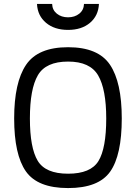

<svg xmlns="http://www.w3.org/2000/svg" viewBox="-20 -946 691 976"><path d="M520 -344Q520 -492 479 -562.5Q438 -633 326 -633Q213 -633 172.5 -563.5Q132 -494 132 -344Q132 -195 171.5 -129Q211 -63 326 -63Q441 -63 480.5 -127.5Q520 -192 520 -344ZM52 -344Q52 -527 112.5 -616.5Q173 -706 326 -706Q479 -706 539 -617Q599 -528 599 -344Q599 -157 540 -73.5Q481 10 326 10Q171 10 111.5 -75Q52 -160 52 -344ZM168 -926H245Q246 -895 269 -876.5Q292 -858 326 -858Q360 -858 383 -876.5Q406 -895 407 -926H483Q480 -866 437.5 -830Q395 -794 326 -794Q257 -794 214 -830Q171 -866 168 -926Z"/></svg>

Font: TitilliumText22L Rg
Style: Regular
Weight: 400
Designer: Campivisivi
Foundry: Campivisivi
Version: 1.000